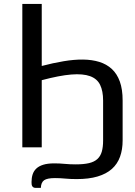

<svg xmlns="http://www.w3.org/2000/svg" viewBox="-20 -736 675 959"><path d="M188.5 -406.5Q245.5 -421.5 297.8 -430.2Q350 -439 394.8 -438.5Q439.5 -438 476 -426.8Q512.5 -415.5 538.5 -391.5Q564.5 -367.5 578.5 -328.8Q592.5 -290 592.5 -234V-34.5Q592.5 11 579.5 47Q566.5 83 538.8 107.8Q511 132.5 467.5 145.5Q424 158.5 363 158.5Q331 158.5 305.8 156Q280.5 153.5 254.5 153.5Q216 153.5 200.5 164.2Q185 175 184 202.5H159Q151.5 202.5 147.2 200Q143 197.5 140.8 193.5Q138.5 189.5 138 184.2Q137.5 179 137.5 173Q137.5 152.5 143 135.2Q148.5 118 161.5 105.8Q174.5 93.5 196.2 86.8Q218 80 251 80Q278 80 303.2 82.5Q328.5 85 358.5 85Q398 85 424.5 78.8Q451 72.5 466.5 58.2Q482 44 488.5 21.2Q495 -1.5 495 -34.5V-234Q495 -281 480.2 -311.8Q465.5 -342.5 430 -355.5Q394.5 -368.5 335.8 -363.8Q277 -359 188.5 -335.5V0H91.5V-716.5H188.5Z"/></svg>

Font: Lato
Style: Regular
Weight: 400
Designer: Lukasz Dziedzic with Adam Twardoch and Botio Nikoltchev
Foundry: tyPoland Lukasz Dziedzic
Version: Version 2.015; 2015-08-06; http://www.latofonts.com/